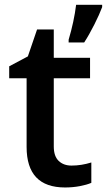

<svg xmlns="http://www.w3.org/2000/svg" viewBox="-20 -785 453 814"><path d="M283.2 -83Q325.2 -83 367.2 -96.2V-9.8Q348.1 -1.5 318.1 4.2Q288.1 9.8 255.9 9.8Q92.8 9.8 92.8 -162.1V-453.1H19V-503.9L98.1 -545.9L137.2 -660.2H208V-540H361.8V-453.1H208V-164.1Q208 -122.6 228.8 -102.8Q249.5 -83 283.2 -83ZM271 -616.7Q293.9 -693.8 302.7 -764.6H413.1V-754.9Q401.9 -724.6 379.9 -680.9Q357.9 -637.2 336.9 -605H271Z"/></svg>

Font: f3_51262          
Style: Regular
Weight: 600
Foundry: Ascender Corporation
Version: Version 1.10